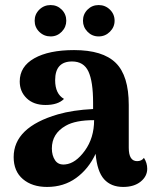

<svg xmlns="http://www.w3.org/2000/svg" viewBox="-20 -729 608 759"><path d="M242 -647Q242 -622 224 -603.5Q206 -585 180 -585Q154 -585 135.5 -603Q117 -621 117 -647Q117 -673 135.5 -691Q154 -709 180 -709Q206 -709 224 -691Q242 -673 242 -647ZM308 -647Q308 -673 326 -691Q344 -709 370 -709Q396 -709 414.5 -691Q433 -673 433 -647Q433 -622 414.5 -603.5Q396 -585 370 -585Q344 -585 326 -603.5Q308 -622 308 -647ZM549 -105Q562 -85 562 -62Q562 -32 536 -11Q510 10 467 10Q419 10 391.5 -20.5Q364 -51 358 -121Q330 -61 281 -25.5Q232 10 166 10Q107 10 70.5 -21Q34 -52 34 -108Q34 -226 209 -277Q268 -294 348 -298V-323Q348 -407 329.5 -446.5Q311 -486 265 -486Q198 -486 198 -412Q198 -358 233 -338Q209 -314 160 -314Q113 -314 85.5 -340.5Q58 -367 58 -407Q58 -466 115.5 -498.5Q173 -531 273 -531Q386 -531 437.5 -480.5Q489 -430 489 -314V-145Q489 -92 522 -92Q540 -92 549 -105ZM238 -79Q279 -83 315.5 -133.5Q352 -184 352 -254Q278 -254 240 -232Q185 -201 185 -142Q185 -114 198 -95Q211 -76 238 -79Z"/></svg>

Font: Arima Koshi Bold
Style: Regular
Weight: 700
Designer: Joana Correia and Natanael Gama
Foundry: NDISCOVER
Version: Version 1.019;PS 001.019;hotconv 1.0.88;makeotf.lib2.5.64775